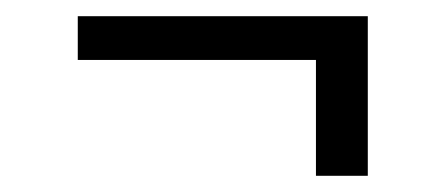

<svg xmlns="http://www.w3.org/2000/svg" viewBox="-20 -275 550 237"><path d="M76 -201V-255H434V-58H370V-201Z"/></svg>

Font: Aikya Medium
Style: Regular
Weight: 500
Designer: Neelakash Kshetrimayum (Latin subset based on Merriweather by Eben Sorkin)
Foundry: Brand New Type
Version: Version 1.00 b005